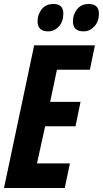

<svg xmlns="http://www.w3.org/2000/svg" viewBox="-24 -941 515 961"><path d="M293 -873Q293 -921 244 -921Q205 -921 184.5 -894.5Q164 -868 164 -834Q164 -784 217 -784Q248 -784 270.5 -808.5Q293 -833 293 -873ZM471 -873Q471 -921 420 -921Q382 -921 361.5 -894.5Q341 -868 341 -834Q341 -784 395 -784Q425 -784 448 -808.5Q471 -833 471 -873ZM300 0 326 -123H161L202 -309H354L379 -431H227L261 -592H426L451 -714H147L-4 0Z"/></svg>

Font: Noto Sans UI Condensed ExtraBold
Style: Italic
Weight: 800
Width: 3
Designer: Monotype Design Team
Foundry: Monotype Imaging Inc.
Version: 1.001